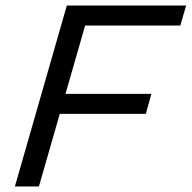

<svg xmlns="http://www.w3.org/2000/svg" viewBox="-20 -675 694 695"><path d="M221.9 -655H308.9L120.9 0H33.9ZM213.4 -582.6 234.6 -655H653.8L632.6 -582.6ZM122.2 -262.9 142.4 -335.3H528L507.9 -262.9Z"/></svg>

Font: Intel One Mono Light
Style: Italic
Weight: 300
Italic angle: -16°
Monospace: yes
Designer: Fred Shallcrass
Foundry: Frere-Jones Type LLC
Version: Version 1.004